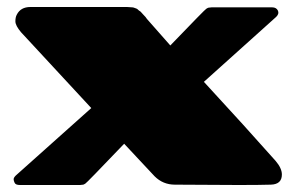

<svg xmlns="http://www.w3.org/2000/svg" viewBox="-20 -529 846 549"><path d="M343 -509 358 -508Q361 -508 364.5 -506.5Q368 -505 370 -504.5Q372 -504 375 -501Q378 -498 379.5 -497.5Q381 -497 384.5 -493Q388 -489 389 -488Q398 -479 400 -475Q464 -402 467 -399Q568 -504 570 -504Q575 -507 576 -507L585 -508H758Q770 -508 774.5 -499Q779 -490 770 -481L563 -295Q683 -165 768 -69Q786 -48 786 -30Q786 -2 754.5 -1Q723 0 663 0L480 -1Q446 -1 422 -25L335 -118Q226 -4 224 -4Q219 -1 218 -1L209 0H37Q25 0 22 -6Q19 -12 19 -16.5Q19 -21 25 -27L241 -220L40 -437Q24 -456 24 -468Q24 -480 28 -487Q39 -509 67 -509Z"/></svg>

Font: Chango
Style: Regular
Weight: 400
Designer: Manuel Lupez
Foundry: Fontstage
Version: Version 1.001